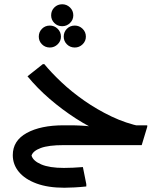

<svg xmlns="http://www.w3.org/2000/svg" viewBox="-20 -681 769 901"><path d="M605 -8Q539 -24 470 -53.5Q401 -83 336 -125Q271 -167 213 -217Q155 -267 109 -323L181 -380H188Q220 -341 267.5 -296Q315 -251 375 -209Q435 -167 503 -134.5Q571 -102 644 -87ZM279 0V-93H305Q336 -93 362 -91.5Q388 -90 403.5 -88Q419 -86 419 -86L513 -93H671V-86L645 0ZM282 200Q205 200 151 180Q97 160 68.5 125.5Q40 91 40 47Q40 -21 105.5 -57Q171 -93 279 -93V0Q208 0 171.5 13.5Q135 27 128 49Q135 74 173.5 90.5Q212 107 280 107Q298 107 321.5 106Q345 105 369 103L385 183V194Q357 197 329.5 198.5Q302 200 282 200ZM214 -458Q192 -458 177 -473Q162 -488 162 -509Q162 -531 177 -546Q192 -561 214 -561Q235 -561 250.5 -546Q266 -531 266 -509Q266 -488 250.5 -473Q235 -458 214 -458ZM331 -458Q309 -458 294 -473Q279 -488 279 -509Q279 -531 294 -546Q309 -561 331 -561Q352 -561 367.5 -546Q383 -531 383 -509Q383 -488 367.5 -473Q352 -458 331 -458ZM272 -558Q250 -558 235 -573Q220 -588 220 -609Q220 -631 235 -646Q250 -661 272 -661Q293 -661 308.5 -646Q324 -631 324 -609Q324 -588 308.5 -573Q293 -558 272 -558Z"/></svg>

Font: Fustat SemiBold
Style: Regular
Weight: 600
Designer: Mohamed Gaber, Khaled Hosny, Laura Garcia Mut
Foundry: Kief Type Foundry, Alif Type Foundry, Hard Type Foundry
Version: Version 1.007